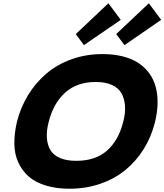

<svg xmlns="http://www.w3.org/2000/svg" viewBox="-20 -1153 1013 1183"><path d="M738.8 -400.9Q753.4 -454.6 750.2 -499.8Q747.1 -544.9 728.8 -577.9Q710.4 -610.8 669.9 -629.4Q629.4 -647.9 569.8 -647.9Q453.6 -647.9 380.9 -581.8Q308.1 -515.6 279.8 -400.9Q265.6 -347.2 268.8 -303.2Q272 -259.3 291 -227.8Q310.1 -196.3 350.3 -179.2Q390.6 -162.1 450.2 -162.1Q568.4 -162.1 639.4 -225.1Q710.4 -288.1 738.8 -400.9ZM935.1 -400.9Q912.6 -310.1 865.7 -234.9Q818.8 -159.7 752.2 -105.2Q685.5 -50.8 597.4 -20.5Q509.3 9.8 408.2 9.8Q326.2 9.8 262.2 -9.8Q198.2 -29.3 157.2 -65.2Q116.2 -101.1 92.8 -152.1Q69.3 -203.1 68.4 -265.6Q67.4 -328.1 84 -400.9Q106.4 -490.7 152.8 -566.7Q199.2 -642.6 265.4 -699.2Q331.5 -755.9 420.7 -787.8Q509.8 -819.8 611.8 -819.8Q680.7 -819.8 737.1 -805.4Q793.5 -791 833.5 -764.4Q873.5 -737.8 900.6 -700Q927.7 -662.1 939.9 -615.5Q952.1 -568.8 950.9 -514.9Q949.7 -460.9 935.1 -400.9ZM647.9 -1132.8 724.1 -1030.8 497.1 -875 446.8 -942.9ZM897 -1132.8 973.1 -1030.8 747.1 -875 695.8 -942.9Z"/></svg>

Font: Sinkin Sans 800 Black Italic
Style: Regular
Weight: 900
Italic angle: -112°
Designer: Keith Bates
Foundry: K-Type
Version: Sinkin Sans (version 1.0)  by Keith Bates   •   © 2014   www